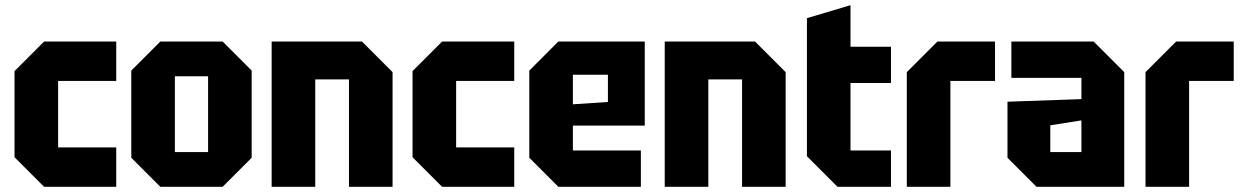

<svg xmlns="http://www.w3.org/2000/svg" viewBox="-20 -720 4792 740"><path d="M36 -114V-446L150 -560H428V-408H204V-152H428V0H150Z M486 -112V-448L598 -560H838L950 -448V-112L838 0H598ZM654 -134H782V-426H654Z M1027 0V-560H1375L1493 -442V0H1325V-414H1195V0Z M1570 -114V-446L1684 -560H1962V-408H1738V-152H1962V0H1684Z M2020 -112V-448L2132 -560H2465V-236H2188V-140H2450V0H2132ZM2188 -318 2323 -327V-432H2188Z M2542 0V-560H2890L3008 -442V0H2840V-414H2710V0Z M3090 -650 3258 -700V-540H3414V-400H3258V-140H3414V0H3208L3090 -118Z M3475 0V-442L3593 -560H3815V-408H3643V0Z M3863 -112V-328L4148 -338V-420H3878V-560H4195L4313 -442V0H3975ZM4028 -237V-134H4148V-256Z M4395 0V-442L4513 -560H4735V-408H4563V0Z"/></svg>

Font: Tektur SemiCondensed
Style: Bold
Weight: 700
Width: 4
Designer: Adam Jagosz
Foundry: Adam Jagosz
Version: Version 1.005;gftools[0.9.30]